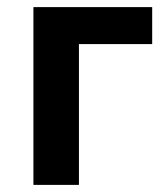

<svg xmlns="http://www.w3.org/2000/svg" viewBox="-20 -520 472 540"><path d="M74 0V-500H408V-396H202V0Z"/></svg>

Font: Geologica EX Med
Style: Regular
Weight: 500
Designer: Sindre Bremnes, Frode Helland
Foundry: Monokrom Skriftforlag AS
Version: Version 1.010;gftools[0.9.28]